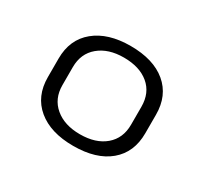

<svg xmlns="http://www.w3.org/2000/svg" viewBox="-86 -836 640 601"><g transform="rotate(30 233.5 -535.5)"><path d="M233 -355Q151 -355 104 -394Q57 -433 57 -502V-569Q57 -638 104.5 -677Q152 -716 233 -716Q316 -716 362.5 -677Q409 -638 409 -569V-502Q409 -433 362.5 -394Q316 -355 233 -355ZM233 -397Q290 -397 323.5 -425.5Q357 -454 357 -503V-568Q357 -618 323.5 -646Q290 -674 233 -674Q177 -674 143 -645.5Q109 -617 109 -568V-503Q109 -454 143 -425.5Q177 -397 233 -397Z"/></g></svg>

Font: Pathway Extreme 8pt Thin 12pt ExtraLight
Style: Regular
Weight: 250
Version: Version 1.001;gftools[0.9.26]